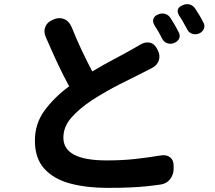

<svg xmlns="http://www.w3.org/2000/svg" viewBox="-20 -851 1040 930"><path d="M746 -781Q763 -789 780.5 -783.5Q798 -778 807 -762Q817 -747 827.5 -728.5Q838 -710 844 -698Q854 -681 848.5 -666Q843 -651 824 -643Q807 -636 790.5 -641.5Q774 -647 765 -664Q758 -679 747 -698Q736 -717 728 -729Q718 -746 723 -760Q728 -774 746 -781ZM865 -826Q882 -834 899.5 -829Q917 -824 927 -807Q937 -792 948 -773.5Q959 -755 964 -744Q974 -728 968 -712.5Q962 -697 945 -689Q927 -682 910.5 -687.5Q894 -693 886 -710Q878 -725 867 -744.5Q856 -764 848 -775Q827 -810 865 -826ZM242 -758Q268 -768 291 -758.5Q314 -749 326 -722Q351 -660 376 -607Q401 -554 427 -505Q482 -538 532.5 -564.5Q583 -591 618 -611Q629 -617 641.5 -624.5Q654 -632 658 -634Q682 -649 705 -644.5Q728 -640 741 -614L743 -610Q757 -585 750 -560.5Q743 -536 717 -522Q713 -520 699.5 -513Q686 -506 674 -500Q627 -477 561 -443.5Q495 -410 426 -366Q364 -325 325.5 -281Q287 -237 287 -184Q287 -74 496 -74Q573 -74 635.5 -81Q698 -88 758 -98Q787 -103 804.5 -88.5Q822 -74 821 -45V-31Q820 -3 803 18Q786 39 757 43Q722 48 687.5 51.5Q653 55 608.5 57Q564 59 499 59Q400 59 320.5 38Q241 17 195 -33.5Q149 -84 149 -170Q149 -252 196 -316Q243 -380 315 -433Q285 -488 257.5 -547Q230 -606 202 -671Q190 -697 199.5 -721Q209 -745 236 -755Z"/></svg>

Font: Chiron GoRound TC
Style: Bold
Weight: 700
Designer: Ryoko NISHIZUKA 西塚涼子 (kana, bopomofo & ideographs); Paul D. Hunt (Latin, Greek & Cyrillic); Sandoll Communications 산돌커뮤니
Foundry: Adobe
Version: Version 1.000;hotconv 1.1.1;makeotfexe 2.6.0